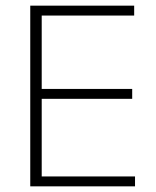

<svg xmlns="http://www.w3.org/2000/svg" viewBox="-20 -659 552 679"><path d="M127.5 0H87V-639H127.5ZM457.5 0H99.5V-35H457.5ZM447.5 -309.5H109.5V-344.5H447.5ZM454.5 -604H98.5V-639H454.5Z"/></svg>

Font: Anek Malayalam Medium ExtraLight
Style: Regular
Weight: 250
Version: Version 1.003